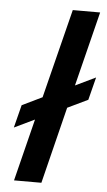

<svg xmlns="http://www.w3.org/2000/svg" viewBox="-52 -735 429 769"><g transform="rotate(5 163.0 -350.0)"><path d="M34.2 0 96.7 -250 15 -210.8 38.3 -302.5 119.2 -341.7 209.2 -700H319.2L244.2 -400L325.8 -439.2L302.5 -347.5L220.8 -308.3L144.2 0Z"/></g></svg>

Font: Funnel Sans Medium
Style: Italic
Weight: 500
Italic angle: -14.036°
Version: Version 1.000; Beta; Release 5; Build 24; ttfautohint (v1.8.